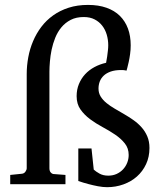

<svg xmlns="http://www.w3.org/2000/svg" viewBox="-20 -757 668 789"><path d="M594.2 -148.9Q594.2 -112.3 580.3 -82.5Q566.4 -52.7 542.7 -31.7Q519 -10.7 487.3 0.7Q455.6 12.2 419.9 12.2Q402.8 12.2 382.3 8.3Q361.8 4.4 343.8 -0.5Q322.8 -5.9 301.8 -13.2V-147H356L365.2 -60.1Q373.5 -52.2 388.7 -43.7Q403.8 -35.2 424.8 -35.2Q443.8 -35.2 459.2 -42.2Q474.6 -49.3 485.6 -61Q496.6 -72.8 502.7 -88.1Q508.8 -103.5 508.8 -120.1Q508.8 -147.9 492.9 -167.7Q477.1 -187.5 453.4 -203.6Q429.7 -219.7 401.9 -234.6Q374 -249.5 350.3 -267.1Q326.7 -284.7 310.8 -307.1Q294.9 -329.6 294.9 -361.8Q294.9 -388.7 304.2 -411.4Q313.5 -434.1 329.6 -451.7Q345.7 -469.2 367.9 -481.2Q390.1 -493.2 416 -499Q418.5 -512.2 420.4 -524.9Q421.9 -536.1 423.3 -548.3Q424.8 -560.5 424.8 -570.8Q424.8 -593.3 418.7 -614.3Q412.6 -635.3 400.1 -651.4Q387.7 -667.5 368.9 -677.2Q350.1 -687 324.2 -687Q293 -687 270.5 -675.3Q248 -663.6 232.4 -644.8Q216.8 -626 207 -601.8Q197.3 -577.6 192.1 -552.7Q187 -527.8 185.1 -504.2Q183.1 -480.5 183.1 -462.9V-65.9Q183.1 -54.7 188 -48.8Q192.9 -43 198.2 -42L249 -38.1V0H22V-38.1L69.8 -43Q79.1 -43.9 84.5 -51.5Q89.8 -59.1 89.8 -65.9V-453.1Q89.8 -487.3 96.2 -521.7Q102.5 -556.2 116 -587.9Q129.4 -619.6 149.9 -646.7Q170.4 -673.8 198.5 -693.8Q226.6 -713.9 262.2 -725.3Q297.9 -736.8 341.8 -736.8Q384.8 -736.8 417.7 -725.1Q450.7 -713.4 472.7 -691.7Q494.6 -669.9 505.9 -639.4Q517.1 -608.9 517.1 -570.8Q517.1 -552.2 514.6 -534.7Q512.2 -517.1 509 -502.7Q505.9 -488.3 503.2 -478.5Q500.5 -468.8 500 -466.8Q498.5 -466.8 493.7 -468Q488.8 -469.2 478 -469.2Q452.6 -469.2 434.8 -462.9Q417 -456.5 406 -446Q395 -435.5 389.9 -421.9Q384.8 -408.2 384.8 -393.1Q384.8 -374.5 393.8 -360.1Q402.8 -345.7 417.5 -333.7Q432.1 -321.8 450.9 -310.8Q469.7 -299.8 489.5 -288.3Q509.3 -276.9 528.1 -263.7Q546.9 -250.5 561.5 -234.1Q576.2 -217.8 585.2 -196.8Q594.2 -175.8 594.2 -148.9Z"/></svg>

Font: Charis SIL Afr
Style: Regular
Weight: 400
Foundry: SIL International
Version: Version 5.000